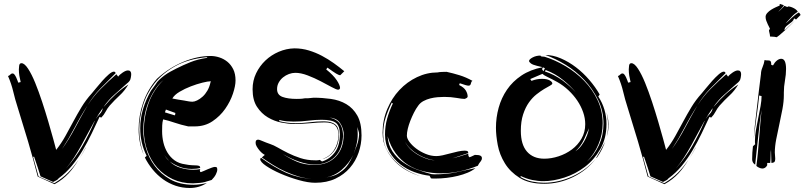

<svg xmlns="http://www.w3.org/2000/svg" viewBox="-20 -879 4040 957"><path d="M168 1Q145 -89 120 -173.5Q95 -258 68 -344Q55 -384 46 -422.5Q37 -461 20 -500Q27 -502 31.5 -507.5Q36 -513 43 -513Q48 -513 52.5 -507Q57 -501 60.5 -493.5Q64 -486 67 -478Q70 -470 71 -467L83 -470Q79 -486 76.5 -501.5Q74 -517 74 -533Q74 -539 75.5 -551.5Q77 -564 87 -564Q102 -564 120 -536.5Q138 -509 155.5 -466Q173 -423 190 -371.5Q207 -320 221 -272Q235 -224 245.5 -186Q256 -148 260 -132Q286 -165 306 -201Q326 -237 345.5 -273.5Q365 -310 386.5 -345.5Q408 -381 437 -413Q444 -421 458.5 -439Q473 -457 489.5 -475.5Q506 -494 522 -508Q538 -522 548 -522Q553 -522 557 -515Q519 -477 481.5 -439Q444 -401 416 -353Q445 -399 482.5 -436.5Q520 -474 560 -509L569 -497Q575 -506 591 -517Q607 -528 618 -528Q626 -528 630 -523Q634 -518 634 -510Q634 -503 632 -492Q630 -481 626 -476Q621 -469 614 -464Q581 -434 551.5 -408.5Q522 -383 496 -346L503 -353Q530 -385 557.5 -410Q585 -435 620 -458Q601 -426 576.5 -403.5Q552 -381 527 -353Q515 -339 506.5 -322.5Q498 -306 485 -293L476 -296Q457 -255 436.5 -212.5Q416 -170 392 -129.5Q368 -89 338.5 -53Q309 -17 272 10Q269 16 259.5 20.5Q250 25 245 28L182 0Q175 -23 166.5 -49Q158 -75 150 -98L145 -97L172 0Q173 1 175.5 2Q178 3 185.5 6.5Q193 10 208.5 16.5Q224 23 251 34Q291 10 319 -18Q346 -45 371 -82Q360 -63 348 -47Q336 -30 322 -15Q308 0 291 13.5Q274 27 252 39ZM308 -38Q356 -92 390.5 -152Q425 -212 452 -275V-277Q435 -247 418.5 -215.5Q402 -184 385 -153.5Q368 -123 349 -93.5Q330 -64 308 -38ZM354 -241Q384 -298 416 -353Q381 -299 352 -243Q323 -188 289 -136Q325 -186 354 -241ZM492 -340Q482 -326 473.5 -312.5Q465 -299 457 -286Q466 -299 478 -311.5Q490 -324 492 -340ZM376 -89Q392 -115 406 -142Q407 -143 408 -144Q407 -143 407 -142Q393 -115 376 -89ZM421 -169 413 -154ZM429 -185Q425 -177 421 -169Q425 -177 429 -185ZM412 -153Q411 -150 409 -147Q411 -150 412 -153ZM374 -86Q372 -84 371 -82Q372 -84 374 -86Z M1035 18Q997 31 977 32.5Q957 34 942 35Q886 35 841 14Q796 -7 764 -43Q732 -79 714.5 -127.5Q697 -176 697 -231Q697 -263 703 -297.5Q709 -332 721 -365.5Q733 -399 752 -428Q770 -457 795 -480Q769 -459 751 -430Q732 -401 719 -367.5Q706 -334 700 -298.5Q694 -263 694 -230Q694 -188 707.5 -140.5Q721 -93 751 -52.5Q781 -12 828.5 15Q876 42 944 42Q976 42 1011 33Q973 58 926 58Q888 58 854.5 46.5Q821 35 792.5 14.5Q764 -6 741 -34Q718 -62 702 -94L711 -102Q694 -136 686.5 -170Q679 -204 679 -239Q679 -290 693.5 -337Q708 -384 732 -426L756 -459Q762 -470 773.5 -481Q785 -492 799 -502.5Q813 -513 828.5 -521.5Q844 -530 858 -537Q894 -555 930 -569.5Q966 -584 1014 -591L1010 -594Q918 -585 854 -549.5Q790 -514 750 -463Q710 -412 692 -351.5Q674 -291 674 -233Q674 -202 679.5 -170.5Q685 -139 696 -108Q671 -168 671 -235Q671 -301 693 -366Q715 -431 762 -486Q822 -541 893 -570.5Q964 -600 1030 -600Q1051 -600 1073 -593Q1095 -586 1113 -571.5Q1131 -557 1142.5 -534Q1154 -511 1154 -478Q1154 -451 1141 -412Q1128 -373 1102.5 -336.5Q1077 -300 1039 -274.5Q1001 -249 951 -249H918Q881 -257 850.5 -267.5Q820 -278 793 -284Q789 -268 788.5 -253.5Q788 -239 788 -225Q788 -196 794.5 -168.5Q801 -141 815 -118Q829 -95 850.5 -79.5Q872 -64 903 -60Q922 -56 936 -55.5Q950 -55 959.5 -54.5Q969 -54 973.5 -51.5Q978 -49 978 -42Q968 -39 957.5 -38Q947 -37 936 -37Q901 -37 873 -48.5Q845 -60 825 -75Q848 -52 880 -42.5Q912 -33 943 -33Q960 -33 978 -36Q976 -30 976 -29Q976 -23 981 -21Q985 -22 995 -26.5Q1005 -31 1015.5 -35.5Q1026 -40 1036 -43.5Q1046 -47 1050 -47Q1055 -47 1059 -45.5Q1063 -44 1063 -34Q1063 -24 1056 -10Q1049 4 1035 18ZM897 -378 919 -374Q930 -372 939 -372Q949 -372 962.5 -378.5Q976 -385 989.5 -397Q1003 -409 1013.5 -427Q1024 -445 1029 -468L1031 -474Q1017 -474 989 -467Q961 -460 931 -448.5Q901 -437 875 -421.5Q849 -406 839 -388Q854 -385 868.5 -382.5Q883 -380 897 -378ZM851 -304Q853 -306 853.5 -310Q854 -314 854 -316L807 -333L802 -319ZM823 -77Q816 -85 809 -93Q803 -100 799 -107Q808 -90 823 -77Z M1327 -161Q1343 -156 1365.5 -143Q1388 -130 1416 -116Q1444 -102 1477.5 -91Q1511 -80 1549 -80H1560Q1566 -80 1574 -82L1585 -74Q1624 -86 1649 -119.5Q1674 -153 1674 -210Q1674 -251 1654.5 -266.5Q1635 -282 1583 -282Q1551 -282 1516.5 -277.5Q1482 -273 1444 -273Q1427 -273 1409 -274.5Q1391 -276 1372 -281V-275Q1412 -265 1451 -265Q1489 -265 1523.5 -269.5Q1558 -274 1590 -274Q1617 -274 1632.5 -268.5Q1648 -263 1656 -254Q1664 -245 1666.5 -232.5Q1669 -220 1669 -205Q1669 -158 1644 -125Q1620 -94 1587 -86Q1624 -99 1645 -131Q1667 -165 1667 -207Q1667 -237 1651.5 -253Q1636 -269 1598 -269Q1567 -269 1528 -265Q1489 -261 1445 -261Q1418 -261 1382.5 -268Q1347 -275 1315 -294Q1283 -313 1261 -346.5Q1239 -380 1239 -434Q1239 -477 1256.5 -513.5Q1274 -550 1303 -577.5Q1332 -605 1369.5 -621Q1407 -637 1447 -638Q1485 -638 1519.5 -627.5Q1554 -617 1585 -600.5Q1616 -584 1644 -564Q1672 -544 1696 -524L1676 -504Q1669 -504 1655 -512.5Q1641 -521 1612 -542L1606 -533Q1642 -504 1658.5 -479Q1675 -454 1675 -440Q1673 -432 1665 -432Q1657 -432 1633 -445Q1609 -458 1578.5 -474Q1548 -490 1514 -503Q1480 -516 1452 -516Q1436 -516 1420 -510Q1404 -504 1391 -493.5Q1378 -483 1369.5 -468Q1361 -453 1361 -435Q1361 -406 1388 -396Q1415 -386 1459 -386Q1468 -386 1478.5 -386.5Q1489 -387 1498 -389Q1521 -389 1528.5 -390.5Q1536 -392 1543 -392Q1586 -392 1629 -386Q1672 -380 1706 -360Q1740 -340 1761 -303Q1782 -266 1782 -204Q1782 -161 1767.5 -118.5Q1753 -76 1724 -42.5Q1695 -9 1652 11.5Q1609 32 1551 32Q1516 32 1468.5 18.5Q1421 5 1378.5 -13.5Q1336 -32 1306.5 -52Q1277 -72 1277 -86Q1277 -90 1282 -92Q1343 -47 1406 -18Q1468 9 1533 12Q1501 10 1469 1Q1436 -9 1403.5 -23.5Q1371 -38 1341.5 -56.5Q1312 -75 1285 -94L1300 -107Q1297 -108 1289 -114Q1281 -120 1273.5 -129Q1266 -138 1260 -148Q1254 -158 1254 -167Q1254 -177 1258 -180Q1262 -183 1267 -183Q1272 -183 1288 -176Q1304 -169 1327 -161ZM1548 -59Q1513 -59 1470.5 -73.5Q1428 -88 1390 -111Q1421 -90 1459 -73.5Q1497 -57 1547 -57Q1614 -57 1653.5 -98Q1693 -139 1693 -208V-218Q1688 -250 1671.5 -270.5Q1655 -291 1621 -293Q1642 -289 1655.5 -280Q1669 -271 1676.5 -258.5Q1684 -246 1687 -231Q1690 -216 1690 -200Q1686 -134 1648 -96.5Q1610 -59 1548 -59ZM1675 -20Q1700 -36 1715 -59Q1730 -82 1741 -107Q1720 -65 1683.5 -33Q1647 -1 1597 7Q1616 4 1636.5 -1.5Q1657 -7 1675 -20ZM1770 -208Q1770 -219 1766 -229Q1763 -237 1761 -246L1762 -233Q1763 -225 1763 -211Q1763 -184 1757 -159Q1751 -134 1742 -110Q1751 -132 1759.5 -156.5Q1768 -181 1770 -208ZM1761 -249Q1761 -248 1761 -246Q1761 -248 1761 -249ZM1586 -85Q1585 -85 1584 -85Q1585 -85 1586 -85Z M2362 -53Q2318 -35 2271.5 -25Q2225 -15 2177 -15Q2133 -15 2091 -25Q2049 -35 2014 -57Q1979 -79 1952.5 -114.5Q1926 -150 1912 -200Q1915 -156 1936 -124.5Q1957 -93 1988.5 -70.5Q2020 -48 2058 -34Q2096 -20 2131 -11Q2136 -10 2145 -10Q2204 -10 2252 -20Q2300 -30 2350 -41Q2334 -28 2311.5 -18.5Q2289 -9 2262.5 -2.5Q2236 4 2207 7.5Q2178 11 2149 11H2138Q2133 11 2128 10L2121 -3Q2085 -7 2046 -21Q2007 -35 1974.5 -60.5Q1942 -86 1920.5 -123Q1899 -160 1899 -209Q1899 -250 1910 -289Q1921 -328 1939 -365Q1938 -364 1936 -364Q1933 -364 1933 -368Q1915 -332 1902.5 -293.5Q1890 -255 1890 -210Q1890 -162 1912 -125Q1934 -88 1964.5 -62.5Q1995 -37 2027 -21Q2056 -7 2075 -1Q2044 -10 2012 -27Q1978 -45 1950.5 -72.5Q1923 -100 1905 -136.5Q1887 -173 1887 -217Q1887 -280 1910 -335Q1933 -390 1971 -430.5Q2009 -471 2058.5 -494.5Q2108 -518 2161 -518Q2170 -520 2183.5 -520.5Q2197 -521 2206 -521Q2238 -514 2270.5 -504Q2303 -494 2335 -476Q2331 -474 2329.5 -470.5Q2328 -467 2327 -462.5Q2326 -458 2323.5 -455Q2321 -452 2315 -452Q2310 -452 2300 -455Q2290 -458 2272 -464Q2269 -461 2269 -455Q2293 -443 2302 -427.5Q2311 -412 2311 -398Q2311 -391 2296 -386Q2283 -386 2255.5 -391Q2228 -396 2194 -396Q2179 -396 2161 -394.5Q2143 -393 2125 -388.5Q2107 -384 2091 -375.5Q2075 -367 2065 -353Q2053 -337 2043 -317Q2033 -297 2025 -276.5Q2017 -256 2012.5 -237Q2008 -218 2008 -203Q2008 -189 2021 -171.5Q2034 -154 2054.5 -138.5Q2075 -123 2101.5 -112Q2128 -101 2155 -101Q2168 -101 2186.5 -105Q2205 -109 2224.5 -114.5Q2244 -120 2263 -124Q2282 -128 2295 -128Q2307 -128 2310.5 -125.5Q2314 -123 2314 -116Q2291 -108 2266 -100Q2250 -95 2235 -90L2266 -98Q2290 -105 2314 -113Q2314 -108 2314.5 -104Q2315 -100 2320 -95L2330 -99Q2338 -102 2347 -107Q2367 -107 2374.5 -103Q2382 -99 2382 -91Q2382 -86 2380.5 -82.5Q2379 -79 2376.5 -75.5Q2374 -72 2370 -67Q2366 -62 2362 -53ZM1999 -173Q2007 -155 2023 -138.5Q2039 -122 2059.5 -109.5Q2080 -97 2103 -89Q2125 -81 2147 -80Q2127 -82 2105 -90Q2082 -98 2061.5 -110.5Q2041 -123 2024.5 -139Q2008 -155 1999 -173ZM2229 -89Q2232 -90 2235 -90Q2232 -90 2229 -89ZM2079 0Q2077 0 2075 -1Q2077 0 2079 0Z M2674 -602Q2675 -597 2685 -597H2687Q2693 -597 2695 -596Q2747 -580 2798.5 -549.5Q2850 -519 2891.5 -476.5Q2933 -434 2958.5 -380Q2984 -326 2984 -264Q2984 -210 2963 -160Q2942 -110 2905 -73Q2943 -106 2965.5 -155.5Q2988 -205 2988 -262Q2988 -326 2961 -381.5Q2934 -437 2892 -481Q2850 -525 2798.5 -556.5Q2747 -588 2698 -605Q2736 -605 2775.5 -588Q2815 -571 2851 -543.5Q2887 -516 2917.5 -480.5Q2948 -445 2969 -408L2962 -398Q2982 -368 2992.5 -333Q3003 -298 3003 -261Q3003 -190 2972.5 -136.5Q2942 -83 2895.5 -47.5Q2849 -12 2793.5 6Q2738 24 2689 24Q2661 24 2632.5 18Q2604 12 2575 -2V4Q2603 20 2632.5 26Q2662 32 2691 32Q2763 32 2832.5 0.5Q2902 -31 2950 -88Q2904 -29 2835.5 4Q2767 37 2693 37Q2617 37 2570 7.5Q2523 -22 2496.5 -65Q2470 -108 2461 -156Q2452 -204 2452 -242Q2452 -293 2465.5 -342Q2479 -391 2507 -432Q2535 -473 2579 -502.5Q2623 -532 2685 -544L2656 -551Q2635 -556 2626 -563Q2617 -570 2617 -575Q2617 -583 2634.5 -592.5Q2652 -602 2674 -602ZM2629 -476Q2656 -486 2681 -486Q2706 -486 2719.5 -478.5Q2733 -471 2733 -463Q2733 -458 2721.5 -452Q2710 -446 2692.5 -435.5Q2675 -425 2654.5 -409Q2634 -393 2616.5 -368.5Q2599 -344 2587.5 -309Q2576 -274 2576 -227Q2576 -158 2607 -123Q2638 -88 2693 -88Q2728 -88 2764.5 -100Q2801 -112 2830.5 -134Q2860 -156 2878.5 -188Q2897 -220 2897 -260Q2897 -290 2886.5 -320Q2876 -350 2857.5 -377.5Q2839 -405 2813.5 -429Q2788 -453 2758 -470Q2729 -486 2710.5 -494.5Q2692 -503 2684 -511Q2676 -507 2661.5 -501.5Q2647 -496 2623 -485ZM2696 -523Q2742 -508 2784 -478Q2820 -451 2850 -419Q2821 -453 2787 -480Q2748 -512 2700 -530ZM2890 -182Q2875 -150 2848 -125Q2866 -137 2878.5 -154Q2891 -171 2899 -188Q2907 -205 2911 -219Q2914 -232 2916 -240Q2905 -214 2890 -182ZM2957 -96Q2956 -94 2954 -92Q2953 -91 2952 -91Q2951 -91 2957 -101.5Q2963 -112 2971.5 -126.5Q2980 -141 2988 -157Q2995 -169 2998 -178Q2984 -135 2957 -96ZM3013 -258Q3013 -242 3011 -226.5Q3009 -211 3004 -198Q3011 -223 3011 -254Q3011 -277 3007 -299Q3004 -318 2999 -336Q3004 -318 3008 -300Q3013 -280 3013 -258ZM2696 -539 2687 -543Q2686 -541 2684 -539Q2682 -537 2682 -535Q2682 -533 2684.5 -529.5Q2687 -526 2689 -524ZM2856 -412Q2853 -416 2850 -419Q2853 -415 2856 -412ZM2998 -178Q2999 -180 2999 -182Q2999 -180 2998 -178ZM3000 -184Q2999 -183 2999 -182Q2999 -183 3000 -184Z M3208 1Q3185 -89 3160 -173.5Q3135 -258 3108 -344Q3095 -384 3086 -422.5Q3077 -461 3060 -500Q3067 -502 3071.5 -507.5Q3076 -513 3083 -513Q3088 -513 3092.5 -507Q3097 -501 3100.5 -493.5Q3104 -486 3107 -478Q3110 -470 3111 -467L3123 -470Q3119 -486 3116.5 -501.5Q3114 -517 3114 -533Q3114 -539 3115.5 -551.5Q3117 -564 3127 -564Q3142 -564 3160 -536.5Q3178 -509 3195.5 -466Q3213 -423 3230 -371.5Q3247 -320 3261 -272Q3275 -224 3285.5 -186Q3296 -148 3300 -132Q3326 -165 3346 -201Q3366 -237 3385.5 -273.5Q3405 -310 3426.5 -345.5Q3448 -381 3477 -413Q3484 -421 3498.5 -439Q3513 -457 3529.5 -475.5Q3546 -494 3562 -508Q3578 -522 3588 -522Q3593 -522 3597 -515Q3559 -477 3521.5 -439Q3484 -401 3456 -353Q3485 -399 3522.5 -436.5Q3560 -474 3600 -509L3609 -497Q3615 -506 3631 -517Q3647 -528 3658 -528Q3666 -528 3670 -523Q3674 -518 3674 -510Q3674 -503 3672 -492Q3670 -481 3666 -476Q3661 -469 3654 -464Q3621 -434 3591.5 -408.5Q3562 -383 3536 -346L3543 -353Q3570 -385 3597.5 -410Q3625 -435 3660 -458Q3641 -426 3616.5 -403.5Q3592 -381 3567 -353Q3555 -339 3546.5 -322.5Q3538 -306 3525 -293L3516 -296Q3497 -255 3476.5 -212.5Q3456 -170 3432 -129.5Q3408 -89 3378.5 -53Q3349 -17 3312 10Q3309 16 3299.5 20.5Q3290 25 3285 28L3222 0Q3215 -23 3206.5 -49Q3198 -75 3190 -98L3185 -97L3212 0Q3213 1 3215.5 2Q3218 3 3225.5 6.5Q3233 10 3248.5 16.5Q3264 23 3291 34Q3331 10 3359 -18Q3386 -45 3411 -82Q3400 -63 3388 -47Q3376 -30 3362 -15Q3348 0 3331 13.5Q3314 27 3292 39ZM3348 -38Q3396 -92 3430.5 -152Q3465 -212 3492 -275V-277Q3475 -247 3458.5 -215.5Q3442 -184 3425 -153.5Q3408 -123 3389 -93.5Q3370 -64 3348 -38ZM3394 -241Q3424 -298 3456 -353Q3421 -299 3392 -243Q3363 -188 3329 -136Q3365 -186 3394 -241ZM3532 -340Q3522 -326 3513.5 -312.5Q3505 -299 3497 -286Q3506 -299 3518 -311.5Q3530 -324 3532 -340ZM3416 -89Q3432 -115 3446 -142Q3447 -143 3448 -144Q3447 -143 3447 -142Q3433 -115 3416 -89ZM3461 -169 3453 -154ZM3469 -185Q3465 -177 3461 -169Q3465 -177 3469 -185ZM3452 -153Q3451 -150 3449 -147Q3451 -150 3452 -153ZM3414 -86Q3412 -84 3411 -82Q3412 -84 3414 -86Z M3750 -52Q3754 -80 3757.5 -117.5Q3761 -155 3764 -193Q3767 -231 3770 -267.5Q3773 -304 3776 -331Q3771 -304 3767 -269Q3763 -234 3759 -197Q3755 -160 3751 -123.5Q3747 -87 3744 -58Q3729 -68 3729 -85Q3729 -105 3730 -118.5Q3731 -132 3733 -150L3744 -160Q3743 -165 3743 -169V-179Q3743 -202 3748 -231.5Q3753 -261 3759.5 -291.5Q3766 -322 3771 -350.5Q3776 -379 3776 -400L3764 -403Q3762 -379 3758 -348.5Q3754 -318 3749.5 -285.5Q3745 -253 3741 -221Q3739 -204 3737 -189Q3739 -217 3742 -249Q3747 -295 3752.5 -340.5Q3758 -386 3763 -430Q3768 -474 3773 -511Q3773 -526 3780.5 -543.5Q3788 -561 3791 -580Q3797 -578 3801 -578H3808Q3818 -578 3821 -573.5Q3824 -569 3824 -561V-556L3833 -553Q3841 -568 3852 -577Q3863 -586 3874 -586Q3898 -586 3898 -535Q3898 -508 3892.5 -477.5Q3887 -447 3887 -418V-405Q3887 -373 3880 -335.5Q3873 -298 3864.5 -259.5Q3856 -221 3849 -185Q3842 -149 3842 -119Q3842 -112 3843 -104Q3844 -96 3844 -89Q3844 -74 3838.5 -70.5Q3833 -67 3825 -67Q3825 -80 3824 -99Q3823 -118 3823 -133Q3821 -122 3821 -103Q3821 -84 3819 -67H3804V-55Q3795 -39 3780 -39Q3773 -39 3764 -43Q3755 -47 3750 -52ZM3956 -820Q3939 -810 3925 -794Q3911 -778 3896 -763Q3905 -769 3912 -776Q3919 -783 3926.5 -790Q3934 -797 3942.5 -804Q3951 -811 3962 -817Q3965 -813 3967.5 -810Q3970 -807 3970 -804L3947 -781Q3947 -783 3943.5 -785Q3940 -787 3938 -787Q3935 -777 3928 -771Q3921 -765 3914 -760Q3907 -755 3900 -749Q3893 -743 3890 -733V-731Q3890 -730 3893 -730L3943 -777L3924 -758Q3910 -744 3894.5 -729.5Q3879 -715 3865.5 -704Q3852 -693 3849 -693L3848 -694Q3841 -696 3833.5 -696Q3826 -696 3818 -697Q3818 -705 3815.5 -714Q3813 -723 3813 -728Q3813 -733 3818 -733Q3818 -736 3814.5 -742.5Q3811 -749 3807 -757.5Q3803 -766 3799.5 -775.5Q3796 -785 3796 -795Q3796 -805 3804.5 -814.5Q3813 -824 3824.5 -831Q3836 -838 3847 -843Q3858 -848 3863 -850Q3867 -850 3866 -854.5Q3865 -859 3869 -859L3887 -853Q3885 -848 3874.5 -836.5Q3864 -825 3859 -820Q3866 -825 3875.5 -835Q3885 -845 3890 -850Q3895 -848 3899 -846Q3903 -844 3905 -844L3908 -847Q3915 -847 3923.5 -844Q3932 -841 3939 -837Q3946 -833 3951 -828Q3956 -823 3956 -820ZM3735 -165Q3736 -176 3737 -187Q3736 -175 3735 -165Z"/></svg>

Font: Finger Paint
Style: Regular
Weight: 400
Designer: Ralph du Carrois
Foundry: Ralph du Carrois
Version: Version 1.001